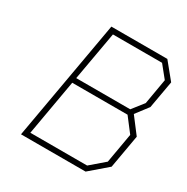

<svg xmlns="http://www.w3.org/2000/svg" viewBox="-167 -880 994 1022"><g transform="rotate(30 329.5 -368.5)"><path d="M98 0 228 -737H572L652 -639L622 -470L564 -394L638 -297L602 -92L495 0ZM203 -406H535L590 -476L617 -632L558 -705H256ZM137 -32H486L571 -105L603 -288L537 -374H197Z"/></g></svg>

Font: Tomorrow ExtraLight
Style: Italic
Weight: 275
Italic angle: -10°
Designer: Tony de Marco, Monica Rizzolli
Foundry: Just in Type
Version: Version 2.002